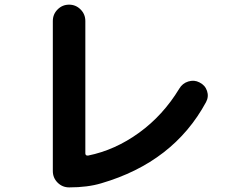

<svg xmlns="http://www.w3.org/2000/svg" viewBox="-20 -772 1040 825"><path d="M277.3 33.2Q248 33.2 227.5 12.7Q207 -7.8 207 -37.1V-681.6Q207 -710.9 227.5 -731.4Q248 -752 276.9 -752Q305.7 -752 326.2 -731.4Q346.7 -710.9 346.7 -681.6V-113.3Q346.7 -102.5 358.4 -103.5Q474.6 -127 577.6 -201.7Q680.7 -276.4 750 -390.6Q763.7 -414.1 789.1 -421.9Q814.5 -429.7 836.9 -418Q861.3 -406.2 869.6 -381.3Q877.9 -356.4 865.2 -333Q725.6 -75.2 415 15.6Q356.4 33.2 277.3 33.2Z"/></svg>

Font: Rounded-X Mgen+ 2m bold
Style: Bold
Weight: 700
Designer: [Source Han Sans]
Ryoko NISHIZUKA  (kana & ideographs); Paul D. Hunt (Latin, Greek & Cyrillic); Wenlong ZHANG  (bopomofo
Version: Version 1.059.20150602